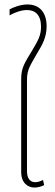

<svg xmlns="http://www.w3.org/2000/svg" viewBox="-20 -831 248 861"><path d="M135 10C148 10 165 6 178 -1L173 -24C164 -19 150 -14 138 -14C116 -14 101 -29 101 -65V-473C101 -518 115 -537 146 -591C171 -632 189 -665 189 -713C189 -777 156 -811 103 -811C71 -811 37 -797 23 -789V-762C40 -772 72 -786 101 -786C138 -786 164 -764 164 -711C164 -672 150 -648 125 -606C93 -552 75 -530 75 -477V-60C75 -11 104 10 135 10Z"/></svg>

Font: Noto Sans Thai Cond Thin
Style: Regular
Weight: 100
Width: 3
Designer: Monotype Design Team
Foundry: Monotype Imaging Inc.
Version: Version 2.002